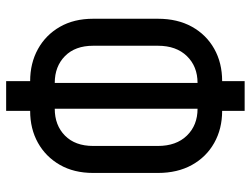

<svg xmlns="http://www.w3.org/2000/svg" viewBox="-118 -692 835 640"><g transform="rotate(90 300.0 -372.5)"><path d="M251 25V-55Q191 -55 144 -81Q97 -107 70 -154Q43 -201 43 -265V-481Q43 -546 69.5 -594Q96 -642 143 -668.5Q190 -695 251 -695V-770H350V-695Q410 -695 457 -668.5Q504 -642 530.5 -594Q557 -546 557 -481V-265Q557 -201 530 -154Q503 -107 456.5 -81Q410 -55 350 -55V25ZM257 -137V-613Q202 -613 167.5 -577.5Q133 -542 133 -481V-265Q133 -205 167.5 -171Q202 -137 257 -137ZM343 -137Q398 -137 432.5 -171Q467 -205 467 -265V-481Q467 -542 432.5 -577.5Q398 -613 343 -613Z"/></g></svg>

Font: JetBrainsMono NFM Medium
Style: Regular
Weight: 500
Monospace: yes
Designer: Philipp Nurullin, Konstantin Bulenkov
Foundry: JetBrains
Version: Version 2.304; ttfautohint (v1.8.4.7-5d5b);Nerd Fonts 3.3.0